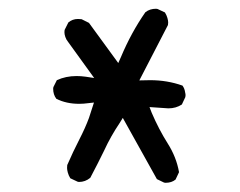

<svg xmlns="http://www.w3.org/2000/svg" viewBox="-20 -425 540 432"><path d="M352.5 -13.7Q366.2 -13.7 375 -21L382.8 -37.6Q377 -71.3 357.2 -102.5Q337.4 -133.8 321.3 -171.4L316.4 -184.1L358.9 -181.2Q376 -181.2 389.2 -189.9L397 -206.5Q397.5 -208.5 397.5 -210.9Q397.5 -213.4 396.5 -217.3Q395.5 -225.6 390.6 -232.4Q356.4 -244.6 317.9 -244.6Q313 -244.6 293.5 -244.1L357.9 -368.7Q358.4 -370.6 358.4 -374.5Q358.4 -378.4 356.7 -384.5Q355 -390.6 351.1 -397L334.5 -404.8Q332.5 -405.3 331.1 -405.3Q316.9 -405.3 307.1 -397.5Q275.4 -352.1 252 -296.4L246.1 -283.2L180.2 -373.5L163.6 -381.8Q159.2 -382.3 155.3 -382.3Q143.1 -382.3 133.8 -374.5L125.5 -357.9Q125 -356 125 -351.8Q125 -347.7 127 -341.8Q128.9 -335.9 133.3 -330.6L191.9 -249.5L172.9 -252.4Q162.1 -253.9 152.3 -253.9Q127.9 -253.9 107.9 -244.6L100.1 -229Q99.6 -227.1 99.6 -225.6Q99.6 -211.9 106.9 -202.6Q129.4 -191.4 158.2 -191.4Q168 -191.4 178.7 -192.9L191.4 -194.3Q184.1 -170.9 180.2 -159.7Q171.9 -137.2 158.2 -110.6Q144.5 -84 131.3 -53.7Q130.9 -51.3 130.9 -47.1Q130.9 -43 132.6 -36.6Q134.3 -30.3 138.2 -23.9L154.8 -16.1Q156.2 -15.6 157.7 -15.6Q171.9 -15.6 183.1 -24.9Q199.7 -56.2 214.4 -86.4Q229 -118.2 249 -147.9L256.3 -159.7L333 -22L349.1 -14.2Q351.1 -13.7 352.5 -13.7Z"/></svg>

Font: NaikaiFont
Style: Light
Weight: 300
Version: Version 1.89